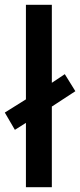

<svg xmlns="http://www.w3.org/2000/svg" viewBox="-30 -780 334 800"><path d="M78 0V-268L32 -239L-10 -311L78 -366V-760H186V-435L240 -471L284 -400L186 -336V0Z"/></svg>

Font: Noto Sans Javanese Medium
Style: Regular
Weight: 500
Version: Version 2.004